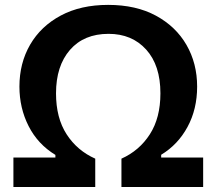

<svg xmlns="http://www.w3.org/2000/svg" viewBox="-20 -746 864 766"><path d="M33.5 0V-117.5H201V-128Q131 -170.5 94.2 -242.8Q57.5 -315 57.5 -400.5Q57.5 -494 100.2 -567.8Q143 -641.5 222.5 -684Q302 -726.5 411.5 -726.5Q522.5 -726.5 602 -683.5Q681.5 -640.5 724 -566.8Q766.5 -493 766.5 -400.5Q766.5 -310.5 728.2 -239.8Q690 -169 623 -128.5V-117.5H790.5V0H464.5V-113Q536 -145 578 -210.5Q620 -276 620 -373.5Q620 -485.5 563.2 -548.2Q506.5 -611 413 -611Q315 -611 259.2 -547Q203.5 -483 203.5 -373.5Q203.5 -275.5 245.8 -210.2Q288 -145 360 -113V0Z"/></svg>

Font: Heraclito SemiBold
Style: Regular
Weight: 600
Designer: Kostas Bartsokas (font) & Cristiano Sobral (main changes)
Foundry: Kostas Bartsokas (font) & Cristiano Sobral (main changes)
Version: Version 1.00;July 8, 2020;FontCreator 13.0.0.2655 64-bit